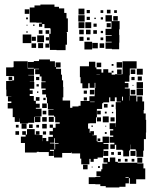

<svg xmlns="http://www.w3.org/2000/svg" viewBox="-20 -797 692 846"><path d="M142 -125H90V-167H72V-195H93V-203H78V-219H94V-204H99V-228H133V-204H138V-219H154V-203H139V-202H167V-175H168V-189H184V-175H193V-194H213V-203H198V-219H213V-234H199V-248H213V-234H225V-252H243V-258H223V-283H218V-288H193V-314H216V-316H191V-342H187V-368H183V-381H166V-401H181V-407H162V-435H181V-438H163V-460H155V-470H135V-492H152V-494H130V-467H105V-465H130V-437H111V-436H131V-406H111V-399H124V-383H111V-374H129V-353H138V-340H155V-322H138V-318H163V-284H135V-283H158V-259H134V-282H131V-256H104V-253H68V-275H67V-260H45V-281H36V-319H14V-343H30V-350H15V-372H30V-373H8V-402H7V-440H34V-443H42V-461H36V-462H7V-500H36V-501H40V-527H70H102V-495H129V-528H152V-535H200V-527H222V-502H225V-522H247V-500H227V-494H249V-468H227H253V-443H258V-414H259V-368H256V-354H289V-322H299V-328H326V-331H335V-352H374V-373H397V-380H398V-409H400V-432H377H397V-410H375V-430H369V-408H343V-430H335V-457H332V-505H372V-525H400V-500H405V-492H427V-477H435V-492H457V-477H472V-485H480V-477H472V-468H487V-470H520V-495V-527H552H582V-495H552V-465H525H550V-437H530V-431H546V-411H530V-407H552V-376H581V-350H585V-372H607V-350H615V-312H613V-297H622V-269H624V-213H623V-184H614V-163V-133H611V-106H581V-133H578V-139H554V-160H553V-134H549V-108H523V-134H519V-137H492V-159H486V-141H466V-161H484V-168H463V-194H479V-200H465V-222H479V-228H463V-254H489V-238H490V-257H491V-286H507H491V-315H490V-347H513V-349H494V-368H486V-351H466V-368H461V-346H435V-342H430V-317H407V-280H425V-262H407V-280H403V-254H374V-253H349H368V-230H375V-212H378V-219H394V-203H387V-201H406V-175H410V-171H432V-195H460V-167H436V-163H458V-139H436V-132H457V-110H435V-131H434V-103H410V-97H393V-84H379V-97H374V-73H338V-98H333V-121H296V-126H294V-123H254V-103H218V-137H200V-132H217V-110H195V-127H152V-128H142ZM129 -498H103V-524H129ZM518 -499H494V-523H518ZM426 -501H406V-521H426ZM480 -507H472V-515H480ZM102 -470V-495V-470ZM609 -468H583V-494H609ZM516 -471H496V-491H516ZM576 -471H556V-491H576ZM405 -469H420V-470H405ZM605 -442H587V-460H605ZM34 -443H18V-459H34ZM573 -444H559V-458H573ZM153 -444H139V-458H153ZM610 -407H582V-435H610ZM151 -416H141V-426H151ZM568 -419H564V-423H568ZM610 -377H582V-405H610ZM576 -381H556V-401H576ZM396 -381H376V-401H396ZM363 -384H349V-398H363ZM149 -388H143V-394H149ZM551 -354V-375H550V-354ZM522 -354V-371H518V-354ZM154 -353H138V-369H154ZM363 -354H349V-368H363ZM181 -356H171V-366H181ZM377 -347H397V-349H377ZM402 -322V-342V-322ZM186 -321H166V-341H186ZM454 -323H438V-339H454ZM481 -326H471V-336H481ZM424 -293H408V-309H424ZM184 -293H168V-309H184ZM450 -297H442V-305H450ZM479 -298H473V-304H479ZM459 -258H433V-284H459ZM217 -260H195V-282H217ZM186 -261H166V-281H186ZM485 -262H467V-280H485ZM97 -230H75V-252H97ZM186 -231H166V-251H186ZM124 -233H108V-249H124ZM62 -235H50V-247H62ZM152 -235H140V-247H152ZM389 -238H383V-244H389ZM448 -239H444V-243H448ZM64 -203H48V-219H64ZM183 -204H169V-218H183ZM450 -207H442V-215H450ZM219 -168H200V-165H220V-139H223V-164H238V-167H222V-188H219ZM422 -175H410V-187H422ZM577 -110H555V-132H577ZM513 -114H499V-128H513ZM482 -115H470V-127H482ZM506 29H446V23H422V15H400V14H371V-16H400V-17H422V-20H405V-42H426V-51H431V-76H453V-81H436V-101H456V-84H464V-103H488V-84H499V-80H517H547H585V-102H607V-80H585V-77H612V-55H620V-7H580V13H552V-12H548V11H533V26H506ZM572 -85H560V-97H572ZM512 -85H500V-97H512ZM542 -85H530V-97H542ZM366 -51H346V-71H366ZM420 -57H412V-65H420ZM388 -59H384V-63H388ZM533 -13H547V-16H533ZM198 -587H180V-605H197V-648H203V-669H202V-688V-673H176V-691H166V-679H152V-693H164V-697H140V-698H111V-728V-764H132V-773H158V-777H220V-767H240V-760H263V-740H273V-716H279V-656H274V-652H275V-600H269V-576H229V-577H200V-604H198ZM352 -733H326V-759H352ZM109 -736H89V-756H109ZM467 -738H451V-754H467ZM376 -739H362V-753H376ZM495 -740H483V-752H495ZM435 -740H423V-752H435ZM505 -580H473V-582H445V-610H472V-613H446V-639H472V-642H445V-670H471V-702H445V-730H473V-704H507V-668H505V-643H506V-609H505ZM353 -702H325V-730H353ZM499 -706H479V-726H499ZM376 -709H362V-723H376ZM434 -711H424V-721H434ZM103 -712H95V-720H103ZM402 -713H396V-719H402ZM382 -673H356V-699H382ZM352 -673H326V-699H352ZM468 -677H450V-695H468ZM406 -679H392V-693H406ZM132 -683H126V-689H132ZM101 -684H97V-688H101ZM473 -643V-668V-643ZM349 -646H329V-666H349ZM379 -646H359V-666H379ZM167 -648H151V-664H167ZM407 -648H391V-664H407ZM197 -648H181V-664H197ZM434 -651H424V-661H434ZM102 -653H96V-659H102ZM118 -607H80V-645H118ZM174 -611H144V-641H174ZM138 -617H120V-635H138ZM348 -617H330V-635H348ZM196 -619H182V-633H196ZM435 -620H423V-632H435ZM375 -620H363V-632H375ZM386 -579H352V-613H386ZM411 -584H387V-608H411ZM170 -585H148V-607H170ZM439 -586H419V-606H439ZM139 -586H119V-606H139Z"/></svg>

Font: Rubik Storm
Style: Regular
Weight: 400
Designer: Hubert and Fischer, NaN
Foundry: Hubert and Fischer, NaN
Version: Version 2.201